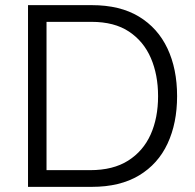

<svg xmlns="http://www.w3.org/2000/svg" viewBox="-20 -727 760 747"><path d="M89 0V-707H337Q447 -707 520.5 -662.5Q594 -618 631.5 -538.5Q669 -459 669 -353Q669 -248 632 -168.5Q595 -89 521 -44.5Q447 0 337 0ZM161 -65H331Q420 -65 478.5 -102Q537 -139 566 -203.5Q595 -268 595 -353Q595 -436 567 -501Q539 -566 482 -604Q425 -642 336 -642H161Z"/></svg>

Font: Onest Light
Style: Regular
Weight: 300
Designer: Dmitri Voloshin, Andrey Kudryavtsev
Foundry: Dmitri Voloshin, Andrey Kudryavtsev
Version: Version 1.000;gftools[0.9.33]